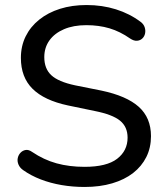

<svg xmlns="http://www.w3.org/2000/svg" viewBox="-20 -734 658 763"><path d="M316 9Q269 9 225 1.5Q181 -6 142 -21Q103 -36 72 -58Q59 -67 53.5 -80Q48 -93 50.5 -105.5Q53 -118 61.5 -127Q70 -136 82 -138Q94 -140 108 -130Q154 -99 204.5 -85Q255 -71 316 -71Q404 -71 445.5 -103Q487 -135 487 -187Q487 -230 457 -254.5Q427 -279 356 -293L250 -315Q156 -335 109.5 -381Q63 -427 63 -504Q63 -551 82 -589.5Q101 -628 136 -656Q171 -684 218.5 -699Q266 -714 324 -714Q386 -714 440.5 -697Q495 -680 539 -647Q551 -638 555 -625.5Q559 -613 556.5 -601Q554 -589 545.5 -581Q537 -573 524.5 -572Q512 -571 497 -581Q457 -609 415 -621.5Q373 -634 323 -634Q272 -634 234.5 -618Q197 -602 176.5 -573.5Q156 -545 156 -507Q156 -461 184 -435Q212 -409 278 -395L383 -374Q483 -353 531.5 -309.5Q580 -266 580 -193Q580 -147 561.5 -110Q543 -73 509 -46.5Q475 -20 426 -5.5Q377 9 316 9Z"/></svg>

Font: Nunito Medium
Style: Regular
Weight: 500
Designer: Vernon Adams
Foundry: Vernon Adams
Version: Version 3.602